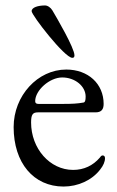

<svg xmlns="http://www.w3.org/2000/svg" viewBox="-20 -669 430 704"><path d="M245 -457C250 -457 253 -459 253 -466C253 -493 188 -604 172 -631C166 -641 155 -649 145 -649C120 -649 96 -642 96 -628C96 -613 217 -457 245 -457ZM213 15C266 15 317 -8 347 -47C359 -62 365 -76 365 -89C365 -95 362 -99 357 -99C353 -99 351 -98 346 -91C321 -62 288 -46 248 -46C163 -46 94 -124 94 -220C94 -249 100 -257 119 -257H330C351 -257 360 -267 360 -288C360 -362 303 -414 223 -414C118 -414 30 -318 30 -203C30 -72 103 15 213 15ZM121 -288C113 -288 109 -291 109 -298C109 -338 162 -385 208 -385C255 -385 294 -353 294 -315C294 -301 292 -294 286 -293C264 -289 244 -288 212 -288Z"/></svg>

Font: EB Garamond
Style: Regular
Weight: 400
Designer: Georg Duffner and Octavio Pardo
Foundry: Georg Duffner
Version: Version 1.000;PS 001.000;hotconv 1.0.88;makeotf.lib2.5.64775